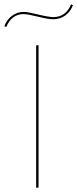

<svg xmlns="http://www.w3.org/2000/svg" viewBox="-31 -867 357 887"><path d="M-11 -746Q0 -776 24.5 -794Q49 -812 78 -812Q97 -812 145 -800Q195 -788 216 -788Q244 -788 265 -803Q286 -818 297 -847L306 -843Q294 -812 270 -795Q246 -778 214 -778Q192 -778 144 -790Q96 -802 78 -802Q51 -802 30.5 -787Q10 -772 -2 -742ZM136 -658H147V0H136Z"/></svg>

Font: Ysabeau Infant Hairline
Style: Regular
Weight: 100
Designer: Christian Thalmann (Catharsis Fonts)
Version: Version 0.003